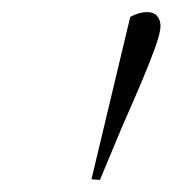

<svg xmlns="http://www.w3.org/2000/svg" viewBox="-20 -764 285 317"><path d="M131 -468 195 -736Q202 -740 209 -742Q216 -744 223 -744Q234 -744 239.5 -737.5Q245 -731 245 -721Q245 -710 236 -685Q227 -660 213 -627Q199 -594 183 -558L145 -467Z"/></svg>

Font: Source Serif 4 48pt Light
Style: Italic
Weight: 300
Italic angle: -12°
Designer: Frank Grießhammer
Foundry: Adobe Systems Incorporated
Version: Version 4.004;hotconv 1.0.116;makeotfexe 2.5.65601